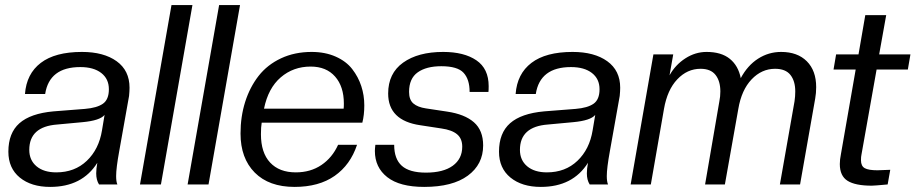

<svg xmlns="http://www.w3.org/2000/svg" viewBox="-20 -732 3633 762"><path d="M179.2 9.8Q104 9.8 58.6 -27.3Q13.2 -64.5 13.2 -129.9Q13.2 -204.1 57.1 -242.9Q101.1 -281.7 191.9 -290L316.9 -299.8Q364.7 -303.7 388.4 -320.3Q412.1 -336.9 412.1 -377.9Q412.1 -418.9 381.8 -442.4Q351.6 -465.8 298.8 -465.8Q175.8 -465.8 159.2 -358.9H79.1Q85 -439 141.8 -482.4Q198.7 -525.9 305.2 -525.9Q391.6 -525.9 442.9 -489Q494.1 -452.1 494.1 -383.8Q494.1 -370.6 492.2 -351.1L453.1 -131.8Q440.9 -64.9 440.9 -33.2Q440.9 -11.2 445.8 0H373Q361.8 -17.6 361.8 -43.9Q361.8 -61.5 366.2 -85.9Q306.2 9.8 179.2 9.8ZM203.1 -47.9Q276.4 -47.9 324.5 -93.8Q372.6 -139.6 384.8 -214.8L395 -275.9Q376.5 -253.4 307.1 -247.1L207 -237.8Q96.2 -229.5 96.2 -137.2Q96.2 -96.2 125 -72Q153.8 -47.9 203.1 -47.9Z M618.7 0H535.6L660.6 -711.9H743.7Z M807.6 0H724.6L849.6 -711.9H932.6Z M1148.9 9.8Q1047.4 9.8 991 -47.1Q934.6 -104 934.6 -202.1Q934.6 -269.5 953.1 -327.9Q971.7 -386.2 1006.3 -430.7Q1041 -475.1 1095.2 -500.5Q1149.4 -525.9 1216.8 -525.9Q1270.5 -525.9 1312.3 -507.3Q1354 -488.8 1377.9 -457.8Q1401.9 -426.8 1413.8 -390.4Q1425.8 -354 1425.8 -314Q1425.8 -275.4 1418 -245.1H1018.6Q1015.6 -228 1015.6 -199.2Q1015.6 -126 1052 -86.9Q1088.4 -47.9 1153.8 -47.9Q1212.4 -47.9 1255.6 -77.1Q1298.8 -106.4 1321.8 -157.2H1397Q1370.6 -77.6 1308.1 -33.9Q1245.6 9.8 1148.9 9.8ZM1212.9 -467.8Q1144 -467.8 1094.2 -425Q1044.4 -382.3 1027.8 -300.8H1343.8Q1344.7 -307.6 1344.7 -320.8Q1344.7 -388.7 1309.8 -428.2Q1274.9 -467.8 1212.9 -467.8Z M1663.6 9.8Q1566.4 9.8 1517.1 -28.8Q1467.8 -67.4 1467.8 -132.8Q1467.8 -141.6 1469.7 -157.2H1544.4Q1544.4 -101.1 1574.7 -74Q1605 -46.9 1670.4 -46.9Q1739.3 -46.9 1776.9 -74.2Q1814.5 -101.6 1814.5 -149.9Q1814.5 -182.1 1793.9 -199.2Q1773.4 -216.3 1731.4 -222.2L1648.4 -234.9Q1520.5 -253.4 1520.5 -360.8Q1520.5 -440.9 1579.8 -483.4Q1639.2 -525.9 1738.8 -525.9Q1821.8 -525.9 1870.6 -492.7Q1919.4 -459.5 1919.4 -390.1Q1919.4 -375 1918.5 -367.2H1843.8Q1843.8 -417 1819.8 -443.1Q1795.9 -469.2 1731.4 -469.2Q1671.9 -469.2 1637.7 -444.8Q1603.5 -420.4 1603.5 -367.2Q1603.5 -335.9 1620.6 -321.3Q1637.7 -306.6 1670.4 -301.8L1754.4 -289.1Q1824.2 -278.8 1860.8 -246.8Q1897.5 -214.8 1897.5 -154.8Q1897.5 -79.6 1836.7 -34.9Q1775.9 9.8 1663.6 9.8Z M2126.5 9.8Q2051.3 9.8 2005.9 -27.3Q1960.4 -64.5 1960.4 -129.9Q1960.4 -204.1 2004.4 -242.9Q2048.3 -281.7 2139.2 -290L2264.2 -299.8Q2312 -303.7 2335.7 -320.3Q2359.4 -336.9 2359.4 -377.9Q2359.4 -418.9 2329.1 -442.4Q2298.8 -465.8 2246.1 -465.8Q2123 -465.8 2106.4 -358.9H2026.4Q2032.2 -439 2089.1 -482.4Q2146 -525.9 2252.4 -525.9Q2338.9 -525.9 2390.1 -489Q2441.4 -452.1 2441.4 -383.8Q2441.4 -370.6 2439.5 -351.1L2400.4 -131.8Q2388.2 -64.9 2388.2 -33.2Q2388.2 -11.2 2393.1 0H2320.3Q2309.1 -17.6 2309.1 -43.9Q2309.1 -61.5 2313.5 -85.9Q2253.4 9.8 2126.5 9.8ZM2150.4 -47.9Q2223.6 -47.9 2271.7 -93.8Q2319.8 -139.6 2332 -214.8L2342.3 -275.9Q2323.7 -253.4 2254.4 -247.1L2154.3 -237.8Q2043.5 -229.5 2043.5 -137.2Q2043.5 -96.2 2072.3 -72Q2101.1 -47.9 2150.4 -47.9Z M3155.3 0H3075.2L3133.3 -330.1Q3136.2 -349.6 3136.2 -369.1Q3136.2 -410.6 3116.9 -434.8Q3097.7 -459 3056.2 -459Q3002.9 -459 2962.9 -417Q2922.9 -375 2910.2 -299.8L2856.9 0H2778.3L2835 -330.1Q2838.9 -349.1 2838.9 -369.1Q2838.9 -410.2 2819.8 -434.6Q2800.8 -459 2760.3 -459Q2707.5 -459 2668 -417.2Q2628.4 -375.5 2615.2 -299.8L2563 0H2482.9L2573.2 -516.1H2651.9L2637.2 -433.1Q2660.6 -475.1 2700.2 -500.5Q2739.7 -525.9 2784.2 -525.9Q2842.8 -525.9 2876.5 -498.5Q2910.2 -471.2 2919.9 -421.9Q2946.8 -472.2 2988.5 -499Q3030.3 -525.9 3080.1 -525.9Q3145 -525.9 3182.1 -488.8Q3219.2 -451.7 3219.2 -386.2Q3219.2 -362.3 3215.3 -340.8Z M3439.9 4.9Q3374.5 4.9 3343.8 -14.4Q3313 -33.7 3313 -81.1Q3313 -98.6 3317.4 -120.1L3376 -456.1H3288.1L3298.3 -516.1H3387.2L3414.1 -671.9H3497.1L3469.2 -516.1H3593.3L3583 -456.1H3459L3398.9 -118.2Q3397 -110.4 3397 -96.2Q3397 -72.8 3412.1 -64.5Q3427.2 -56.2 3462.4 -56.2L3513.2 -58.1L3502.9 0Q3450.7 4.9 3439.9 4.9Z"/></svg>

Font: Creato Display
Style: Italic
Weight: 400
Italic angle: -10°
Version: Version 1.000